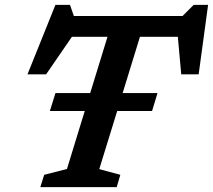

<svg xmlns="http://www.w3.org/2000/svg" viewBox="-20 -773 880 793"><path d="M186 -314.5 209 -388.5H352.5L424 -621H277L170.5 -466H93.5L209 -753H269L285 -707H734L780 -753H839.5L800.5 -466H728.5L714.5 -621H558L486.5 -388.5H630.5L608 -314.5H464L390 -74.5L477 -51L462 0H146.5L162.5 -51L256.5 -75L330 -314.5Z"/></svg>

Font: Newsreader Caption Medium
Style: Italic
Weight: 500
Italic angle: -17°
Designer: Hugues Gentile
Foundry: Production Type
Version: Version 1.001